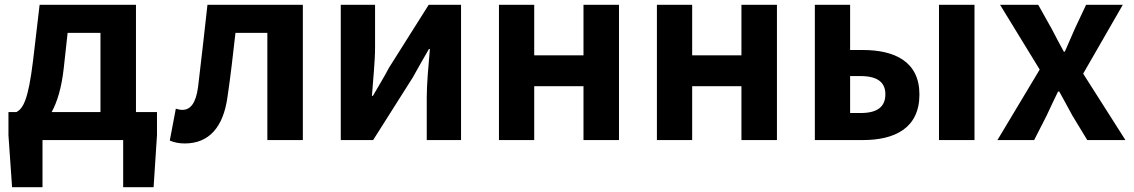

<svg xmlns="http://www.w3.org/2000/svg" viewBox="-20 -580 4696 795"><path d="M260 -444H396V-116H194C217 -158 235 -217 244 -298ZM543 -116V-560H144L117 -330C97 -166 76 -131 48 -116H15V-20L30 195H156V0H490V195H616L630 -20V-116Z M745 14C846 14 905 -54 922 -179C935 -266 945 -356 955 -444H1087V0H1234V-560H839C826 -446 814 -332 800 -219C791 -152 768 -125 735 -125C724 -125 716 -128 708 -130L683 2C702 10 721 14 745 14Z M1391 0H1525L1689 -259C1707 -292 1737 -344 1756 -377H1760C1754 -307 1747 -233 1747 -176V0H1889V-560H1755L1591 -300C1574 -267 1543 -216 1524 -183H1520C1525 -252 1533 -327 1533 -383V-560H1391Z M2046 0H2192V-223H2396V0H2543V-560H2396V-351H2192V-560H2046Z M2700 0H2846V-223H3050V0H3197V-560H3050V-351H2846V-560H2700Z M3354 0H3552C3686 0 3787 -50 3787 -189C3787 -324 3686 -373 3552 -373H3500V-560H3354ZM3500 -112V-265H3543C3612 -265 3646 -240 3646 -190C3646 -137 3612 -112 3543 -112ZM3868 0H4015V-560H3868Z M4110 0H4262L4314 -102C4330 -136 4345 -169 4361 -201H4366C4384 -169 4402 -135 4420 -102L4482 0H4640L4465 -275L4629 -560H4477L4430 -460C4417 -429 4402 -397 4389 -366H4385C4368 -397 4351 -429 4335 -460L4279 -560H4121L4285 -292Z"/></svg>

Font: Source Han Sans Old Style Bold
Style: Regular
Weight: 700
Designer: Ryoko NISHIZUKA (kana & ideographs); Paul D. Hunt (Latin, Greek & Cyrillic); Wenlong ZHANG (bopomofo); Sandoll Communica
Foundry: Adobe Systems Incorporated
Version: Version 1.004;PS 1.004;hotconv 1.0.81;makeotf.lib2.5.63406